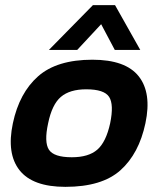

<svg xmlns="http://www.w3.org/2000/svg" viewBox="-20 -716 629 746"><path d="M170 -522 341 -696H427L525 -522H426L373 -622L280 -522ZM234 10Q107 10 56 -54.5Q5 -119 30 -237Q55 -355 128 -419.5Q201 -484 339 -484Q468 -484 519 -419.5Q570 -355 545 -237Q520 -119 448 -54.5Q376 10 234 10ZM259 -105Q324 -105 358 -134.5Q392 -164 408 -237Q423 -310 404 -339.5Q385 -369 315 -369Q251 -369 216.5 -339.5Q182 -310 167 -237Q151 -164 170 -134.5Q189 -105 259 -105Z"/></svg>

Font: Kanit Medium
Style: Italic
Weight: 500
Italic angle: -12°
Designer: Katatrad Team
Foundry: CadsonDemak
Version: Version 2.000; ttfautohint (v1.8.3)